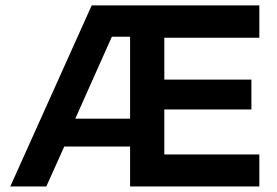

<svg xmlns="http://www.w3.org/2000/svg" viewBox="-20 -670 996 690"><path d="M912 -650.5V-534.5H570.5V-384H883.5V-276.5H570.5V-115H912V0H447.5V-143.5H211L146.5 0H17L309.5 -650.5ZM250.5 -243.5H447.5V-538H382Z"/></svg>

Font: Overused Grotesk SemiBold
Style: Regular
Weight: 610
Version: Version 0.004